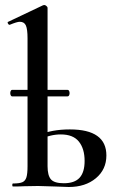

<svg xmlns="http://www.w3.org/2000/svg" viewBox="-20 -745 466 767"><path d="M200 0Q152 -2 132 -2L75 -1Q60 0 32 0Q29 0 29 -6Q29 -12 32 -12Q57 -12 69 -17Q81 -22 85.5 -36.5Q90 -51 90 -81V-592Q90 -628 83.5 -643Q77 -658 59 -658Q48 -658 19 -646H18Q14 -646 11.5 -651.5Q9 -657 13 -658L152 -724Q154 -725 157 -725Q161 -725 165.5 -721Q170 -717 170 -714V-81Q170 -44 183.5 -28.5Q197 -13 235 -13Q278 -13 298 -35Q318 -57 318 -102Q318 -151 295 -179.5Q272 -208 223 -208Q181 -208 141 -188L135 -205Q186 -228 259 -228Q405 -228 405 -124Q405 -68 363 -33Q321 2 255 2Q242 2 200 0ZM21 -373Q21 -378 23 -382Q25 -386 28 -386H250Q254 -386 256 -382Q258 -378 258 -373Q258 -368 256 -364Q254 -360 250 -360H28Q25 -360 23 -364Q21 -368 21 -373Z"/></svg>

Font: Cormorant Garamond SemiBold
Style: Regular
Weight: 600
Designer: Christian Thalmann (Catharsis Fonts)
Foundry: Catharsis Fonts
Version: Version 4.000